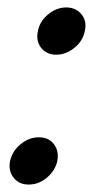

<svg xmlns="http://www.w3.org/2000/svg" viewBox="-20 -488 263 516"><path d="M131 -341Q105 -341 90.5 -359.5Q76 -378 82 -405Q87 -431 109.5 -449.5Q132 -468 158 -468Q184 -468 199 -449.5Q214 -431 208 -405Q203 -378 180 -359.5Q157 -341 131 -341ZM57 8Q31 8 16.5 -10.5Q2 -29 7 -55Q13 -82 35.5 -100.5Q58 -119 84 -119Q111 -119 125 -100.5Q139 -82 134 -55Q128 -29 106 -10.5Q84 8 57 8Z"/></svg>

Font: Epunda Sans Medium
Style: Italic
Weight: 500
Italic angle: -12.0243°
Designer: Simon Atzbach
Foundry: typofactur
Version: Version 2.204; ttfautohint (v1.8.4.7-5d5b)